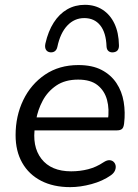

<svg xmlns="http://www.w3.org/2000/svg" viewBox="-20 -764 572 793"><path d="M269.9 8.9Q200.7 8.9 149.9 -17.2Q99.1 -43.4 71.8 -91.6Q44.4 -139.7 44.4 -205.6Q44.4 -285 76 -350.5Q107.6 -416.1 165.9 -455.7Q224.3 -495.3 303.8 -495.3Q361.1 -495.3 399.7 -475.1Q438.3 -454.9 461 -420.7Q483.7 -386.5 490.9 -343.1Q498.1 -299.7 492.6 -254.3Q490.6 -237 483.7 -231.3Q476.8 -225.5 462.4 -225.5H106.8L114.7 -279H443.4L425.4 -265.6Q432.4 -313 422.1 -351.1Q411.8 -389.3 383 -412.2Q354.3 -435.2 302.8 -435.2Q248.7 -435.2 212.6 -410.7Q176.6 -386.2 156.4 -348.3Q136.2 -310.5 129.1 -269.2L125.2 -245.1Q111.1 -159.9 151 -108.1Q191 -56.4 274 -56.4Q310.4 -56.4 344 -65Q377.6 -73.6 407.8 -93.9Q421.5 -102.8 432 -102.4Q442.6 -101.9 449.2 -95.6Q455.9 -89.3 457.6 -79.8Q459.3 -70.2 454.7 -59.4Q450 -48.7 438.3 -40.3Q404.3 -16.2 358.2 -3.7Q312 8.9 269.9 8.9ZM187.6 -547.9Q175.3 -549.3 169.7 -558.9Q164.1 -568.5 167.5 -584.2Q179 -634.9 201.9 -670.7Q224.8 -706.5 257.4 -725.3Q290 -744.1 330.5 -744.1Q372.3 -744.1 403.7 -723.8Q435.1 -703.5 452.7 -666.4Q470.4 -629.3 471.3 -577.2Q471.8 -564.5 466.2 -556.9Q460.6 -549.3 448.3 -547.9Q437.1 -546.4 429 -552.3Q420.9 -558.2 420 -571.9Q418.1 -629.1 394 -659.2Q369.9 -689.3 328 -689.3Q287.2 -689.3 258.1 -658.5Q228.9 -627.6 216.9 -570.4Q214.4 -558.6 206.9 -552.8Q199.3 -546.9 187.6 -547.9Z"/></svg>

Font: Nunito ExtraLight
Style: Italic
Weight: 200
Italic angle: -9°
Designer: Vernon Adams
Foundry: Vernon Adams
Version: Version 3.602